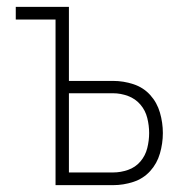

<svg xmlns="http://www.w3.org/2000/svg" viewBox="-20 -540 540 560"><path d="M142 0V-483H26V-520H181V-304H310Q340 -304 369 -294.5Q398 -285 418 -263Q438 -241 446.5 -211.5Q455 -182 455 -152Q455 -122 446.5 -92.5Q438 -63 418 -41Q398 -19 369 -9.5Q340 0 310 0ZM181 -37H310Q332 -37 353.5 -44.5Q375 -52 389.5 -69Q404 -86 409.5 -108Q415 -130 415 -152Q415 -174 409.5 -196Q404 -218 389.5 -235Q375 -252 353.5 -260Q332 -268 310 -268H181Z"/></svg>

Font: Iosevka SS04 Extralight
Style: Regular
Weight: 200
Monospace: yes
Designer: Belleve Invis
Foundry: Belleve Invis
Version: Version 19.0.0; ttfautohint (v1.8.4)